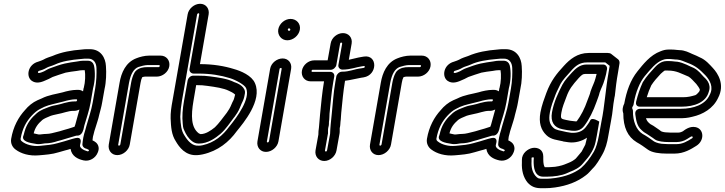

<svg xmlns="http://www.w3.org/2000/svg" viewBox="-20 -814 3832 1015"><path d="M400 -235C392 -206 386 -185 378 -155L374 -144C363 -141 352 -137 343 -134C330 -130 313 -126 295 -120L279 -116C266 -113 244 -106 225 -106C208 -106 190 -102 185 -103C175 -106 167 -106 158 -109C166 -141 181 -160 204 -180C211 -186 231 -195 249 -202C256 -205 265 -206 281 -210C315 -216 341 -228 367 -228H373C382 -228 392 -231 400 -235ZM419 -331C412 -336 403 -339 393 -339H387C362 -339 331 -332 312 -326C279 -317 238 -313 199 -293L178 -284C153 -273 129 -253 112 -232C78 -195 50 -145 39 -80C35 -56 46 -35 63 -23C91 -2 135 12 187 7C221 4 255 2 290 -9L325 -19C334 -21 344 -24 353 -27C359 11 390 27 422 34C454 41 485 21 496 -6C501 -17 503 -27 501 -37C497 -58 480 -67 469 -72C470 -81 471 -93 474 -101L479 -121L486 -143C493 -167 499 -181 505 -209C510 -229 516 -248 520 -272L533 -345C541 -378 543 -429 540 -465C538 -507 514 -554 455 -554H437C429 -554 421 -553 411 -552C359 -548 305 -539 257 -518C243 -513 225 -508 208 -498C204 -496 192 -491 182 -488C126 -473 116 -408 149 -386C177 -367 211 -385 225 -391C245 -399 250 -404 258 -407C282 -415 302 -423 327 -430C344 -434 365 -436 386 -439L404 -442C409 -442 416 -443 419 -443H428C432 -420 431 -380 423 -350C423 -350 422 -349 422 -348ZM417 -65 416 -55C413 -39 427 -29 439 -27C447 -24 450 -21 451 -20C450 -17 447 -13 443 -14C420 -20 400 -33 403 -47L406 -60C407 -64 412 -92 379 -84C353 -78 339 -72 320 -67L284 -57C257 -49 226 -46 191 -43C153 -39 117 -50 98 -65C89 -71 89 -76 89 -81C99 -137 120 -173 148 -203C161 -217 177 -231 192 -238L214 -249C241 -261 274 -266 318 -278C333 -283 363 -289 378 -289H384C391 -289 387 -278 382 -278H376C335 -278 305 -263 280 -259C269 -257 256 -255 238 -248C221 -241 196 -234 175 -216C148 -193 122 -163 110 -119C107 -107 105 -101 105 -100C88 -66 140 -58 166 -54C187 -49 207 -55 217 -56C240 -56 265 -61 284 -68L299 -72C300 -72 302 -73 303 -73C323 -80 349 -86 370 -93L380 -96C381 -96 384 -97 385 -97C405 -95 416 -111 421 -129L426 -151C437 -189 451 -227 459 -272L472 -347C483 -388 484 -434 477 -467C474 -479 465 -493 444 -493H428C422 -493 414 -493 406 -492L388 -489C367 -486 344 -483 322 -478C296 -472 272 -463 250 -455C231 -449 222 -441 213 -437C193 -428 185 -427 182 -429C178 -431 183 -439 185 -439C197 -442 212 -447 229 -457C238 -462 256 -466 271 -473C307 -490 356 -498 407 -502C415 -503 424 -504 428 -504H446C474 -504 489 -484 490 -454C491 -425 490 -385 483 -346L470 -272C463 -231 448 -189 437 -149L431 -127L425 -107C421 -94 419 -79 417 -65Z M616 -50C615 -47 612 -44 609 -44C606 -44 604 -47 605 -50L662 -376C671 -425 688 -451 712 -460C723 -464 747 -470 759 -470H820C828 -470 825 -459 818 -459H756C739 -459 717 -456 700 -441C687 -430 680 -404 679 -401C676 -391 675 -387 673 -376ZM666 -50 723 -376C726 -394 727 -393 732 -406C737 -408 744 -409 747 -409H809C839 -409 870 -433 875 -464C880 -495 859 -520 829 -520H768C745 -520 718 -513 701 -506C645 -485 621 -430 612 -376L555 -50C550 -20 569 6 600 6C631 6 661 -20 666 -50Z M972 -389 953 -282C945 -237 942 -197 946 -160C947 -151 947 -138 954 -125C963 -104 975 -83 996 -67C1004 -61 1015 -55 1031 -55C1080 -55 1120 -85 1145 -106C1175 -132 1196 -166 1217 -193C1217 -194 1219 -195 1219 -195L1234 -217C1244 -232 1252 -254 1258 -268C1267 -285 1271 -298 1273 -311L1275 -322V-330C1270 -364 1226 -377 1218 -380C1180 -399 1135 -404 1092 -410C1070 -413 1054 -414 1026 -414H1001C986 -414 974 -400 972 -389ZM1017 -364C1044 -364 1055 -363 1076 -360C1120 -354 1162 -348 1190 -334C1198 -331 1215 -322 1223 -314C1219 -299 1217 -289 1214 -284C1206 -270 1201 -253 1192 -238L1179 -218C1158 -191 1137 -161 1116 -141C1094 -123 1067 -105 1040 -105C1039 -105 1032 -108 1031 -109C990 -140 989 -201 1003 -282ZM1029 -744C1032 -744 1034 -741 1033 -738L982 -450C979 -435 992 -425 1003 -425H1029C1092 -425 1147 -416 1195 -401C1228 -391 1274 -365 1281 -348C1305 -293 1234 -196 1194 -147L1193 -146C1158 -98 1114 -60 1050 -46C1042 -44 1036 -44 1032 -44H1030C996 -41 972 -70 955 -98C938 -123 935 -155 933 -197C934 -226 937 -252 942 -282L1022 -738C1023 -741 1026 -744 1029 -744ZM1038 -794C1007 -794 977 -768 972 -738L892 -282C886 -250 881 -217 882 -188C884 -143 886 -102 910 -66C926 -39 959 11 1024 6C1031 6 1042 4 1052 2C1133 -16 1191 -64 1232 -121C1266 -163 1368 -283 1328 -374C1311 -415 1253 -439 1217 -449C1166 -465 1106 -475 1038 -475H1037L1083 -738C1088 -768 1069 -794 1038 -794Z M1458 -450C1458 -452 1462 -455 1465 -455C1468 -455 1469 -452 1469 -450L1402 -67C1401 -64 1398 -61 1395 -61C1392 -61 1390 -64 1391 -67ZM1408 -450 1341 -67C1336 -37 1355 -11 1386 -11C1417 -11 1447 -37 1452 -67L1519 -450C1524 -481 1504 -505 1474 -505C1444 -505 1413 -481 1408 -450ZM1508 -664C1517 -664 1517 -651 1508 -651C1500 -651 1499 -664 1508 -664ZM1499 -601C1529 -601 1559 -625 1565 -656C1571 -688 1548 -714 1516 -714C1486 -714 1457 -690 1451 -659C1446 -629 1467 -601 1499 -601Z M1725 -106 1709 -19C1708 -16 1706 -13 1703 -13C1700 -13 1697 -16 1698 -19L1713 -104C1713 -105 1714 -107 1714 -108V-120C1714 -126 1714 -132 1715 -137C1721 -157 1718 -165 1719 -169C1722 -187 1721 -201 1722 -213C1729 -273 1731 -321 1742 -382L1747 -409C1750 -424 1738 -434 1727 -434H1631C1624 -434 1627 -445 1632 -445H1728C1743 -445 1756 -459 1758 -470L1778 -584C1778 -586 1781 -589 1784 -589C1787 -589 1789 -586 1789 -584L1769 -471C1766 -456 1779 -446 1790 -446C1832 -446 1863 -459 1891 -463L1903 -465C1907 -466 1908 -465 1908 -461C1908 -457 1907 -456 1902 -455L1890 -453C1849 -448 1829 -435 1788 -435C1773 -435 1760 -421 1758 -410L1753 -382C1742 -320 1740 -268 1734 -214C1730 -176 1726 -139 1725 -106ZM1666 -139C1664 -127 1663 -115 1663 -102L1648 -19C1643 11 1663 37 1694 37C1725 37 1754 11 1759 -19L1775 -108C1777 -119 1775 -131 1776 -137C1780 -151 1779 -165 1780 -170C1783 -188 1782 -203 1784 -218C1790 -275 1794 -328 1804 -387C1832 -390 1869 -400 1889 -403L1902 -405C1977 -417 1977 -526 1904 -515L1892 -513C1866 -509 1845 -502 1824 -498L1839 -584C1844 -615 1823 -639 1793 -639C1763 -639 1733 -615 1728 -584L1712 -495H1641C1610 -495 1581 -470 1576 -440C1571 -410 1591 -384 1622 -384H1693C1682 -319 1678 -267 1672 -209C1669 -183 1668 -153 1666 -139Z M1997 -50C1996 -47 1993 -44 1990 -44C1987 -44 1985 -47 1986 -50L2043 -376C2052 -425 2069 -451 2093 -460C2104 -464 2128 -470 2140 -470H2201C2209 -470 2206 -459 2199 -459H2137C2120 -459 2098 -456 2081 -441C2068 -430 2061 -404 2060 -401C2057 -391 2056 -387 2054 -376ZM2047 -50 2104 -376C2107 -394 2108 -393 2113 -406C2118 -408 2125 -409 2128 -409H2190C2220 -409 2251 -433 2256 -464C2261 -495 2240 -520 2210 -520H2149C2126 -520 2099 -513 2082 -506C2026 -485 2002 -430 1993 -376L1936 -50C1931 -20 1950 6 1981 6C2012 6 2042 -20 2047 -50Z M2598 -235C2590 -206 2584 -185 2576 -155L2572 -144C2561 -141 2550 -137 2541 -134C2528 -130 2511 -126 2493 -120L2477 -116C2464 -113 2442 -106 2423 -106C2406 -106 2388 -102 2383 -103C2373 -106 2365 -106 2356 -109C2364 -141 2379 -160 2402 -180C2409 -186 2429 -195 2447 -202C2454 -205 2463 -206 2479 -210C2513 -216 2539 -228 2565 -228H2571C2580 -228 2590 -231 2598 -235ZM2617 -331C2610 -336 2601 -339 2591 -339H2585C2560 -339 2529 -332 2510 -326C2477 -317 2436 -313 2397 -293L2376 -284C2351 -273 2327 -253 2310 -232C2276 -195 2248 -145 2237 -80C2233 -56 2244 -35 2261 -23C2289 -2 2333 12 2385 7C2419 4 2453 2 2488 -9L2523 -19C2532 -21 2542 -24 2551 -27C2557 11 2588 27 2620 34C2652 41 2683 21 2694 -6C2699 -17 2701 -27 2699 -37C2695 -58 2678 -67 2667 -72C2668 -81 2669 -93 2672 -101L2677 -121L2684 -143C2691 -167 2697 -181 2703 -209C2708 -229 2714 -248 2718 -272L2731 -345C2739 -378 2741 -429 2738 -465C2736 -507 2712 -554 2653 -554H2635C2627 -554 2619 -553 2609 -552C2557 -548 2503 -539 2455 -518C2441 -513 2423 -508 2406 -498C2402 -496 2390 -491 2380 -488C2324 -473 2314 -408 2347 -386C2375 -367 2409 -385 2423 -391C2443 -399 2448 -404 2456 -407C2480 -415 2500 -423 2525 -430C2542 -434 2563 -436 2584 -439L2602 -442C2607 -442 2614 -443 2617 -443H2626C2630 -420 2629 -380 2621 -350C2621 -350 2620 -349 2620 -348ZM2615 -65 2614 -55C2611 -39 2625 -29 2637 -27C2645 -24 2648 -21 2649 -20C2648 -17 2645 -13 2641 -14C2618 -20 2598 -33 2601 -47L2604 -60C2605 -64 2610 -92 2577 -84C2551 -78 2537 -72 2518 -67L2482 -57C2455 -49 2424 -46 2389 -43C2351 -39 2315 -50 2296 -65C2287 -71 2287 -76 2287 -81C2297 -137 2318 -173 2346 -203C2359 -217 2375 -231 2390 -238L2412 -249C2439 -261 2472 -266 2516 -278C2531 -283 2561 -289 2576 -289H2582C2589 -289 2585 -278 2580 -278H2574C2533 -278 2503 -263 2478 -259C2467 -257 2454 -255 2436 -248C2419 -241 2394 -234 2373 -216C2346 -193 2320 -163 2308 -119C2305 -107 2303 -101 2303 -100C2286 -66 2338 -58 2364 -54C2385 -49 2405 -55 2415 -56C2438 -56 2463 -61 2482 -68L2497 -72C2498 -72 2500 -73 2501 -73C2521 -80 2547 -86 2568 -93L2578 -96C2579 -96 2582 -97 2583 -97C2603 -95 2614 -111 2619 -129L2624 -151C2635 -189 2649 -227 2657 -272L2670 -347C2681 -388 2682 -434 2675 -467C2672 -479 2663 -493 2642 -493H2626C2620 -493 2612 -493 2604 -492L2586 -489C2565 -486 2542 -483 2520 -478C2494 -472 2470 -463 2448 -455C2429 -449 2420 -441 2411 -437C2391 -428 2383 -427 2380 -429C2376 -431 2381 -439 2383 -439C2395 -442 2410 -447 2427 -457C2436 -462 2454 -466 2469 -473C2505 -490 2554 -498 2605 -502C2613 -503 2622 -504 2626 -504H2644C2672 -504 2687 -484 2688 -454C2689 -425 2688 -385 2681 -346L2668 -272C2661 -231 2646 -189 2635 -149L2629 -127L2623 -107C2619 -94 2617 -79 2615 -65Z M3168 -473H3081C3044 -473 3021 -449 3004 -431C2987 -412 2967 -392 2953 -366C2932 -325 2908 -276 2898 -220C2889 -169 2910 -139 2953 -131C2969 -127 2987 -125 3003 -123C3023 -121 3049 -122 3069 -149C3094 -182 3117 -228 3133 -274C3137 -287 3146 -306 3150 -325C3159 -351 3168 -363 3177 -396L3183 -418C3185 -425 3185 -428 3186 -433L3189 -448C3191 -462 3182 -473 3168 -473ZM3134 -423 3128 -400C3121 -374 3114 -365 3102 -331C3102 -330 3101 -328 3101 -327C3099 -316 3092 -302 3085 -282C3071 -241 3051 -202 3029 -173C3027 -172 3023 -172 3017 -173C3001 -174 2986 -177 2972 -180C2946 -186 2942 -185 2948 -220C2953 -249 2963 -271 2974 -301C2989 -343 3006 -364 3039 -401C3055 -418 3061 -423 3073 -423ZM3160 -174 3146 -97C3140 -63 3131 -33 3120 -13C3098 24 3078 51 3051 75C3015 102 2971 119 2915 127C2902 129 2892 130 2889 130C2882 130 2876 131 2869 131H2850C2825 131 2823 129 2810 115C2795 96 2788 73 2790 38V36V22C2790 19 2790 19 2795 18C2801 17 2802 19 2802 21L2801 36C2801 66 2803 120 2852 120H2871C2909 120 2949 114 2976 102L2994 94C3015 86 3043 73 3060 52C3069 40 3084 26 3097 7C3104 -3 3114 -20 3121 -38C3127 -52 3132 -81 3135 -97L3148 -171C3148 -171 3109 -198 3100 -177C3095 -166 3084 -152 3076 -141C3060 -121 3037 -110 3000 -112L2975 -116C2941 -124 2918 -126 2906 -138C2887 -156 2879 -176 2887 -220C2893 -252 2904 -281 2916 -312C2924 -333 2933 -348 2943 -370C2953 -389 2976 -414 2996 -436C3023 -467 3045 -484 3083 -484H3180L3203 -466L3197 -430C3182 -347 3176 -250 3160 -174ZM2880 70H2861H2860C2855 63 2852 50 2852 28V13C2852 -24 2822 -36 2796 -32C2771 -28 2738 -4 2739 32V45C2737 86 2746 123 2769 151C2788 172 2809 181 2841 181H2860C2879 181 2892 180 2914 177C2977 168 3032 148 3078 112C3092 102 3103 87 3112 78C3134 57 3149 29 3163 5C3181 -26 3190 -60 3196 -97L3210 -174C3221 -230 3218 -243 3229 -303L3230 -305C3234 -344 3240 -393 3247 -430L3255 -479C3256 -486 3254 -495 3248 -500L3211 -529C3207 -532 3201 -534 3193 -534H3092C3032 -534 2992 -500 2961 -466C2923 -425 2892 -387 2868 -322C2857 -292 2844 -258 2837 -220C2827 -165 2840 -127 2868 -100C2893 -75 2928 -74 2956 -67C2956 -67 2957 -66 2958 -66L2985 -62C3020 -57 3057 -68 3083 -86C3081 -75 3076 -58 3074 -49C3070 -41 3062 -27 3055 -13C3047 -2 3036 9 3024 24C3014 33 3001 41 2983 48L2963 56C2951 61 2919 69 2896 69C2891 69 2887 70 2880 70Z M3555 -488C3547 -488 3536 -491 3520 -491H3503C3471 -491 3447 -464 3439 -455C3420 -434 3398 -411 3380 -382C3379 -381 3378 -380 3378 -379C3363 -347 3352 -313 3343 -277C3340 -266 3343 -250 3363 -250H3581C3652 -250 3712 -273 3727 -329C3743 -373 3708 -400 3700 -408C3688 -421 3673 -441 3649 -454C3648 -454 3648 -455 3647 -455C3623 -464 3597 -482 3559 -488ZM3620 -409C3632 -402 3647 -385 3661 -370C3667 -363 3679 -346 3680 -339C3679 -337 3678 -335 3678 -333C3677 -329 3661 -312 3656 -311C3635 -305 3618 -300 3590 -300H3399C3406 -323 3414 -344 3423 -363C3436 -383 3452 -402 3473 -424C3482 -432 3491 -440 3494 -441H3511C3557 -441 3580 -425 3620 -409ZM3493 -53C3471 -53 3450 -59 3438 -66C3419 -80 3399 -94 3377 -106C3343 -127 3325 -175 3326 -229C3326 -235 3321 -240 3322 -245C3323 -250 3328 -255 3329 -260L3331 -271C3341 -328 3362 -379 3388 -411C3419 -448 3449 -485 3483 -497C3491 -500 3498 -502 3505 -502H3524C3532 -502 3546 -499 3561 -499C3582 -497 3594 -489 3614 -482C3656 -467 3678 -448 3709 -416C3732 -391 3754 -354 3732 -313C3732 -312 3731 -311 3731 -311C3709 -262 3648 -239 3579 -239H3368C3368 -239 3333 -242 3339 -206C3343 -179 3347 -147 3372 -126C3377 -122 3380 -118 3385 -115L3401 -105C3408 -100 3423 -90 3431 -85L3442 -77C3457 -66 3490 -63 3515 -63H3557C3576 -63 3597 -69 3612 -79C3631 -91 3635 -94 3639 -93C3643 -92 3643 -85 3639 -83C3611 -66 3589 -52 3555 -52H3513C3510 -52 3501 -53 3493 -53ZM3507 -114C3495 -114 3484 -116 3475 -120L3466 -127C3456 -134 3443 -143 3434 -149L3418 -158C3407 -167 3400 -173 3395 -189H3570C3595 -189 3615 -190 3641 -197C3695 -209 3750 -240 3776 -296C3814 -368 3774 -427 3749 -454C3733 -471 3711 -498 3679 -511C3669 -516 3655 -523 3639 -529C3623 -536 3600 -549 3571 -549C3561 -549 3549 -552 3532 -552H3513C3499 -552 3487 -549 3472 -543C3417 -523 3379 -473 3350 -437C3313 -391 3292 -332 3280 -266C3273 -253 3268 -233 3275 -215C3275 -141 3298 -91 3346 -62C3366 -51 3386 -37 3405 -23C3427 -7 3466 -2 3504 -2H3546C3596 -2 3634 -26 3661 -43C3706 -71 3702 -133 3657 -142C3624 -149 3596 -124 3590 -120C3587 -118 3576 -113 3566 -113H3524C3521 -113 3513 -114 3507 -114Z"/></svg>

Font: Blanket
Style: OutlineObl
Weight: 400
Foundry: Cannot Into Space Fonts
Version: Version 0.9